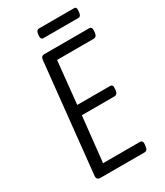

<svg xmlns="http://www.w3.org/2000/svg" viewBox="-205 -911 852 994"><g transform="rotate(-30 221.0 -414.5)"><path d="M91 0Q67 0 69 -24L137 -676Q138 -688 143 -694Q148 -700 160 -700H426Q444 -700 442 -678L441 -664Q438 -641 419 -641H201L175 -387H370Q389 -387 386 -365L385 -352Q382 -329 363 -329H169L140 -59H359Q378 -59 376 -37L374 -23Q372 0 353 0ZM196 -774Q180 -774 182 -797L183 -806Q185 -829 202 -829H411Q427 -829 424 -806L423 -797Q421 -774 405 -774Z"/></g></svg>

Font: Asap Condensed Condensed Light
Style: Italic
Weight: 300
Width: 3
Italic angle: -6°
Designer: Pablo Cosgaya
Foundry: Omnibus-Type
Version: Version 3.001; ttfautohint (v1.8.4.7-5d5b)